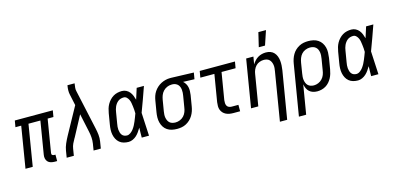

<svg xmlns="http://www.w3.org/2000/svg" viewBox="-82 -1281 4164 2021"><g transform="rotate(-15 2000.0 -270.0)"><path d="M366 8Q345 8 325 2.5Q305 -3 292 -17Q279 -31 274.5 -51Q270 -71 274 -93L333 -450H203L129 0H50L124 -450H61L73 -520H487L475 -450H412L353 -93Q352 -86 352.5 -80Q353 -74 357 -70Q361 -66 366.5 -64Q372 -62 378 -62H393V8Z M499 0 511 -74Q517 -111 533 -147.5Q549 -184 568 -219L729 -512L703 -634Q698 -656 698.5 -680Q699 -704 703 -728L704 -735H782L781 -728Q778 -708 776 -688Q774 -668 779 -649L873 -219Q881 -184 885 -147.5Q889 -111 883 -74L871 0H792L804 -74Q809 -107 806.5 -140Q804 -173 797 -204L754 -405L637 -186Q636 -184 635 -182Q634 -180 632 -179V-178Q617 -153 605 -127Q593 -101 589 -74L577 0Z M1173 8Q1146 8 1120 1Q1094 -6 1074.5 -22.5Q1055 -39 1043 -62Q1031 -85 1026 -111Q1021 -137 1022 -164.5Q1023 -192 1028 -219L1048 -339Q1052 -363 1059 -386.5Q1066 -410 1078 -431.5Q1090 -453 1107.5 -472Q1125 -491 1146.5 -504Q1168 -517 1192.5 -522.5Q1217 -528 1240 -528Q1266 -528 1287.5 -517Q1309 -506 1324 -487.5Q1339 -469 1348 -446.5Q1357 -424 1363 -401L1364 -404Q1373 -433 1382.5 -462Q1392 -491 1401 -520H1480Q1456 -453 1432.5 -386Q1409 -319 1383 -252Q1387 -189 1389.5 -126Q1392 -63 1396 0H1317Q1317 -27 1317.5 -54Q1318 -81 1319 -108Q1306 -87 1292 -66.5Q1278 -46 1260 -29.5Q1242 -13 1219 -2.5Q1196 8 1173 8ZM1174 -62Q1194 -62 1213 -76Q1232 -90 1245 -107.5Q1258 -125 1268.5 -144.5Q1279 -164 1287 -184Q1295 -204 1303 -224Q1311 -244 1318 -264Q1318 -284 1316.5 -303.5Q1315 -323 1312.5 -342Q1310 -361 1307 -379.5Q1304 -398 1296 -415Q1288 -432 1274.5 -445Q1261 -458 1241 -458Q1226 -458 1210 -453.5Q1194 -449 1181 -439Q1168 -429 1158 -415.5Q1148 -402 1141.5 -387.5Q1135 -373 1131 -358Q1127 -343 1125 -328L1105 -208Q1102 -192 1100.5 -175.5Q1099 -159 1100.5 -143.5Q1102 -128 1106.5 -113Q1111 -98 1120 -86Q1129 -74 1143.5 -68Q1158 -62 1174 -62Z M1702 8Q1673 8 1645.5 2Q1618 -4 1595.5 -19Q1573 -34 1558.5 -56.5Q1544 -79 1537 -106Q1530 -133 1530.5 -161.5Q1531 -190 1536 -219L1556 -339Q1560 -364 1568 -388Q1576 -412 1590.5 -434Q1605 -456 1625 -474Q1645 -492 1668.5 -504Q1692 -516 1717 -522Q1742 -528 1766 -528H1781L2024 -520L2012 -450L1889 -454Q1904 -441 1914.5 -423.5Q1925 -406 1929.5 -386Q1934 -366 1933.5 -344Q1933 -322 1930 -301L1910 -181Q1906 -156 1898 -132Q1890 -108 1876.5 -85.5Q1863 -63 1843.5 -44.5Q1824 -26 1800.5 -13.5Q1777 -1 1752 3.5Q1727 8 1702 8ZM1703 -62Q1727 -62 1751.5 -72Q1776 -82 1793.5 -101Q1811 -120 1820 -144Q1829 -168 1832 -192L1852 -312Q1855 -328 1856 -344.5Q1857 -361 1855.5 -377Q1854 -393 1848.5 -407.5Q1843 -422 1833 -433Q1823 -444 1808.5 -450.5Q1794 -457 1779 -458H1762Q1738 -458 1714 -447.5Q1690 -437 1672.5 -418Q1655 -399 1646 -375.5Q1637 -352 1633 -328L1613 -208Q1610 -190 1609 -172.5Q1608 -155 1611 -138.5Q1614 -122 1621 -107Q1628 -92 1640 -81.5Q1652 -71 1669 -66.5Q1686 -62 1703 -62Z M2315 0Q2294 0 2273.5 -3.5Q2253 -7 2235 -16Q2217 -25 2204 -39.5Q2191 -54 2184 -72.5Q2177 -91 2177 -112Q2177 -133 2180 -155L2229 -450H2076L2088 -520H2472L2460 -450H2307L2258 -155Q2256 -139 2257 -123.5Q2258 -108 2264.5 -95.5Q2271 -83 2285 -76.5Q2299 -70 2315 -70H2389V0Z M2765 215 2852 -312Q2855 -329 2856.5 -346Q2858 -363 2855.5 -379.5Q2853 -396 2846.5 -411Q2840 -426 2829 -437Q2818 -448 2802 -453Q2786 -458 2769 -458Q2746 -458 2722.5 -449.5Q2699 -441 2682 -423Q2665 -405 2655.5 -382.5Q2646 -360 2643 -337L2587 0H2508L2594 -520H2673L2659 -438Q2671 -458 2687 -475.5Q2703 -493 2723 -505Q2743 -517 2765.5 -522.5Q2788 -528 2810 -528Q2836 -528 2859.5 -519.5Q2883 -511 2899 -493Q2915 -475 2923.5 -452Q2932 -429 2934.5 -404Q2937 -379 2935.5 -353Q2934 -327 2930 -301L2844 215ZM2753 -600 2790 -755H2873L2821 -600Z M2972 215 3064 -339Q3068 -364 3076 -388Q3084 -412 3097 -434.5Q3110 -457 3129.5 -475.5Q3149 -494 3173 -506.5Q3197 -519 3221.5 -523.5Q3246 -528 3271 -528Q3300 -528 3327.5 -522Q3355 -516 3377.5 -501Q3400 -486 3415 -463.5Q3430 -441 3437 -414Q3444 -387 3443 -358.5Q3442 -330 3438 -301L3418 -181Q3414 -158 3407 -134.5Q3400 -111 3388.5 -89.5Q3377 -68 3360.5 -49Q3344 -30 3322.5 -17Q3301 -4 3277 2Q3253 8 3230 8Q3205 8 3182.5 1Q3160 -6 3143.5 -21Q3127 -36 3117.5 -57.5Q3108 -79 3104 -102L3051 215ZM3211 -62Q3235 -62 3259 -72Q3283 -82 3301 -101Q3319 -120 3328 -144Q3337 -168 3340 -192L3360 -312Q3363 -330 3364 -347.5Q3365 -365 3362.5 -381.5Q3360 -398 3353 -413Q3346 -428 3333.5 -438.5Q3321 -449 3304.5 -453.5Q3288 -458 3271 -458Q3247 -458 3222 -448Q3197 -438 3180 -419Q3163 -400 3154 -376Q3145 -352 3141 -328L3123 -217Q3120 -199 3118.5 -181Q3117 -163 3119.5 -145.5Q3122 -128 3128.5 -112Q3135 -96 3147 -84.5Q3159 -73 3176 -67.5Q3193 -62 3211 -62Z M3673 8Q3646 8 3620 1Q3594 -6 3574.5 -22.5Q3555 -39 3543 -62Q3531 -85 3526 -111Q3521 -137 3522 -164.5Q3523 -192 3528 -219L3548 -339Q3552 -363 3559 -386.5Q3566 -410 3578 -431.5Q3590 -453 3607.5 -472Q3625 -491 3646.5 -504Q3668 -517 3692.5 -522.5Q3717 -528 3740 -528Q3766 -528 3787.5 -517Q3809 -506 3824 -487.5Q3839 -469 3848 -446.5Q3857 -424 3863 -401L3864 -404Q3873 -433 3882.5 -462Q3892 -491 3901 -520H3980Q3956 -453 3932.5 -386Q3909 -319 3883 -252Q3887 -189 3889.5 -126Q3892 -63 3896 0H3817Q3817 -27 3817.5 -54Q3818 -81 3819 -108Q3806 -87 3792 -66.5Q3778 -46 3760 -29.5Q3742 -13 3719 -2.5Q3696 8 3673 8ZM3674 -62Q3694 -62 3713 -76Q3732 -90 3745 -107.5Q3758 -125 3768.5 -144.5Q3779 -164 3787 -184Q3795 -204 3803 -224Q3811 -244 3818 -264Q3818 -284 3816.5 -303.5Q3815 -323 3812.5 -342Q3810 -361 3807 -379.5Q3804 -398 3796 -415Q3788 -432 3774.5 -445Q3761 -458 3741 -458Q3726 -458 3710 -453.5Q3694 -449 3681 -439Q3668 -429 3658 -415.5Q3648 -402 3641.5 -387.5Q3635 -373 3631 -358Q3627 -343 3625 -328L3605 -208Q3602 -192 3600.5 -175.5Q3599 -159 3600.5 -143.5Q3602 -128 3606.5 -113Q3611 -98 3620 -86Q3629 -74 3643.5 -68Q3658 -62 3674 -62Z"/></g></svg>

Font: Iosevka Curly
Style: Italic
Weight: 400
Italic angle: -9°
Monospace: yes
Designer: Belleve Invis
Foundry: Belleve Invis
Version: Version 22.1.2; ttfautohint (v1.8.4)